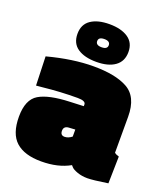

<svg xmlns="http://www.w3.org/2000/svg" viewBox="-138 -839 833 950"><g transform="rotate(20 278.5 -364.0)"><path d="M518 -342V-152Q527 -145 542 -141L539 1Q461 13 432 13Q403 13 379 4.5Q355 -4 347 -13L339 -22Q277 13 188.5 13Q100 13 55 -27.5Q10 -68 10 -158Q10 -248 61 -278.5Q112 -309 222 -313L294 -316V-325Q294 -344 252 -344Q161 -344 70 -334L37 -331L32 -483Q164 -518 273 -518Q387 -518 450 -484Q518 -448 518 -342ZM256 -141Q275 -141 294 -156V-193L260 -191Q234 -189 234 -165Q234 -141 256 -141ZM178 -567.5Q142 -592 142 -642Q142 -692 178 -716.5Q214 -741 275.5 -741Q337 -741 373.5 -716.5Q410 -692 410 -643Q410 -594 374.5 -568.5Q339 -543 276.5 -543Q214 -543 178 -567.5ZM276.5 -663Q246 -663 246 -641.5Q246 -620 276.5 -620Q307 -620 307 -641.5Q307 -663 276.5 -663Z"/></g></svg>

Font: Titillium Web
Style: Black
Weight: 900
Version: Version 1.001;PS 35.000;hotconv 1.0.70;makeotf.lib2.5.55311